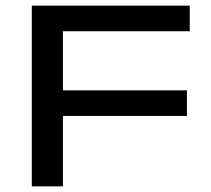

<svg xmlns="http://www.w3.org/2000/svg" viewBox="-20 -659 746 679"><path d="M92.5 0V-639H202.5V0ZM149.5 -249V-339.5H641V-249ZM98 -548.5V-639H651V-548.5Z"/></svg>

Font: Anek Latin Expanded Medium
Style: Regular
Weight: 500
Width: 7
Designer: Yesha Goshar
Foundry: Ek Type
Version: Version 1.003